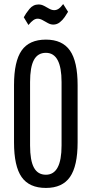

<svg xmlns="http://www.w3.org/2000/svg" viewBox="-20 -910 451 945"><path d="M206 15Q124 15 86.5 -38.5Q49 -92 49 -209V-491Q49 -608 86.5 -661.5Q124 -715 206 -715Q287 -715 324.5 -661Q362 -607 362 -491V-209Q362 -93 324.5 -39Q287 15 206 15ZM206 -50Q283 -50 283 -194V-506Q283 -650 206 -650Q166 -650 147 -615Q128 -580 128 -506V-194Q128 -120 147 -85Q166 -50 206 -50ZM291 -890 315 -852Q308 -840 298 -825.5Q288 -811 274 -800Q260 -789 242 -789Q229 -789 215.5 -796.5Q202 -804 189.5 -811Q177 -818 165 -818Q155 -818 144.5 -811Q134 -804 120 -787L97 -825Q107 -844 125 -866Q143 -888 170 -888Q184 -888 197 -881Q210 -874 222.5 -867Q235 -860 247 -860Q258 -860 268 -866.5Q278 -873 291 -890Z"/></svg>

Font: Pathway Gothic One
Style: Regular
Weight: 400
Version: Version 1.003; ttfautohint (v1.8.4.7-5d5b);gftools[0.9.26]